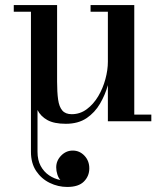

<svg xmlns="http://www.w3.org/2000/svg" viewBox="-20 -480 653 760"><path d="M511.5 -460V-26.5H579V0H407V-143Q396.5 -105 376 -69.8Q355.5 -34.5 322.5 -12.2Q289.5 10 240.5 10Q194 10 167.5 -4.8Q141 -19.5 128.5 -44.5V121Q128.5 153.5 141 176.8Q153.5 200 174.2 214Q195 228 219 232.5Q211.5 224.5 207 210.5Q202.5 196.5 202.5 182.5Q202.5 156 222 136Q241.5 116 268 116Q295 116 314.2 136.2Q333.5 156.5 333.5 186.5Q333.5 217 312.2 238.5Q291 260 246 260Q210 260 177 244Q144 228 123.2 197Q102.5 166 102.5 121V-433.5H34.5V-460H206V-157Q206 -115 210 -86.2Q214 -57.5 226.5 -42.8Q239 -28 264 -28Q297 -28 323.5 -47.8Q350 -67.5 368.8 -99Q387.5 -130.5 397.2 -166.8Q407 -203 407 -235.5V-433.5H338.5V-460Z"/></svg>

Font: Bodoni Moda 9pt Medium
Style: Regular
Weight: 500
Designer: Owen Earl
Foundry: indestructible type
Version: Version 2.005